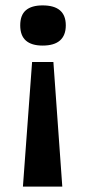

<svg xmlns="http://www.w3.org/2000/svg" viewBox="-20 -559 319 712"><path d="M99 -329H178L211 133H65ZM138 -539Q224 -539 224 -465Q224 -428 202.5 -409Q181 -390 138 -390Q97 -390 76 -408.5Q55 -427 55 -465Q55 -503 76 -521Q97 -539 138 -539Z"/></svg>

Font: Bricolage Grotesque 96pt ExtraBold SemiBold
Style: Regular
Weight: 600
Version: Version 1.001;gftools[0.9.33.dev8+g029e19f]